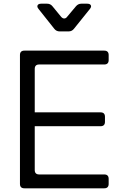

<svg xmlns="http://www.w3.org/2000/svg" viewBox="-20 -1019 652 1039"><path d="M112 0Q88 0 88 -24V-721Q88 -745 112 -745H544Q568 -745 568 -721V-694Q568 -670 544 -670H192Q168 -670 168 -646V-411H524Q548 -411 548 -387V-360Q548 -336 524 -336H168V-99Q168 -75 192 -75H544Q568 -75 568 -51V-24Q568 0 544 0ZM303 -849Q285 -849 274 -863L189 -970Q179 -982 183.5 -990.5Q188 -999 203 -999H235Q253 -999 264 -985L310 -929Q318 -919 327.5 -919Q337 -919 344 -929L391 -985Q403 -999 420 -999H452Q467 -999 471.5 -990.5Q476 -982 466 -970L380 -863Q369 -849 351 -849Z"/></svg>

Font: Pitagon Sans Text
Style: Regular
Weight: 400
Designer: Travis Tran
Foundry: Pitagon
Version: Version 1.001; ttfautohint (v1.8.4.7-5d5b);gftools[0.9.26]